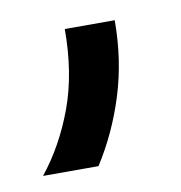

<svg xmlns="http://www.w3.org/2000/svg" viewBox="-40 -142 268 284"><g transform="rotate(-10 94.0 0.0)"><path d="M4.2 104.2Q35.4 65.3 54.5 13.9Q73.6 -37.5 73.6 -104.2H148.6Q148.6 -45.1 132.3 7.3Q116 59.7 87.5 104.2Z"/></g></svg>

Font: co2trust
Style: Regular
Weight: 400
Designer: Kristian Moeller
Foundry: Dicotype
Version: Version 1.000